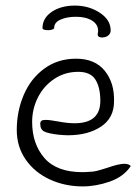

<svg xmlns="http://www.w3.org/2000/svg" viewBox="-20 -667 488 687"><path d="M40 -202Q40 -269 65 -327.5Q90 -386 138.5 -421.5Q187 -457 252 -457Q320 -457 355 -413.5Q390 -370 388 -304Q388 -245 341.5 -214Q295 -183 223 -183Q212 -183 190 -185Q154 -189 139 -196Q124 -203 124 -224Q124 -231 128 -234.5Q132 -238 144 -238Q157 -238 190 -232Q222 -226 247 -226Q339 -226 339 -306Q339 -354 321.5 -382Q304 -410 260 -410Q212 -410 174 -384.5Q136 -359 115.5 -318Q95 -277 95 -231Q95 -152 139 -101.5Q183 -51 275 -51Q286 -51 312 -53Q323 -54 339 -59Q355 -64 362 -66Q405 -81 425 -81Q440 -81 448 -73Q423 -35 373.5 -17.5Q324 0 276 0Q212 0 158 -25Q104 -50 72 -96Q40 -142 40 -202ZM376 -558Q376 -548 368.5 -541Q361 -534 348 -533H345Q327 -533 330 -548Q331 -551 331 -557Q331 -580 309 -593.5Q287 -607 252 -607Q220 -607 197 -597Q174 -587 174 -568Q174 -564 167.5 -561.5Q161 -559 153 -559Q133 -559 132 -566Q132 -602 165 -624.5Q198 -647 248 -647Q298 -647 337 -621.5Q376 -596 376 -558Z"/></svg>

Font: Indie Flower
Style: Regular
Weight: 400
Designer: Kimberly Geswein
Foundry: Kimberly Geswein
Version: Version 2.000